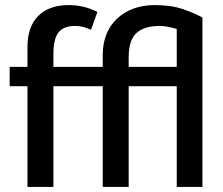

<svg xmlns="http://www.w3.org/2000/svg" viewBox="-20 -735 875 755"><path d="M675 0V-396H486V0H384V-396H190V0H88V-396H18V-472H88V-550Q88 -630 130.5 -672.5Q173 -715 251 -715Q281 -715 309.5 -708Q338 -701 363 -688L338 -618Q319 -626 305.5 -629.5Q292 -633 275 -633Q230 -633 210 -607.5Q190 -582 190 -521V-472H384V-520Q384 -564 398.5 -600Q413 -636 440 -661.5Q467 -687 504.5 -701Q542 -715 589 -715Q653 -715 699.5 -699Q746 -683 776 -666V0ZM608 -633Q548 -633 517 -605.5Q486 -578 486 -509V-472H675V-621Q658 -626 641 -629.5Q624 -633 608 -633Z"/></svg>

Font: Mukta Mahee Medium
Style: Regular
Weight: 500
Designer: Shuchita Grover, Noopur Datye, Girish Dalvi, Yashodeep Gholap
Foundry: Ek Type
Version: Version 2.538;PS 1.000;hotconv 16.6.51;makeotf.lib2.5.65220;